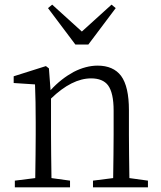

<svg xmlns="http://www.w3.org/2000/svg" viewBox="-20 -808 694 828"><path d="M282 0V-29L202 -40C201 -113 200 -176 200 -227V-383C260 -441 318 -470 373 -470C406 -470 431 -460 446 -440C462 -418 470 -382 470 -331V-227C470 -176 469 -113 468 -40L381 -29V0H618V-29L538 -40C537 -113 536 -176 536 -227V-333C536 -400 525 -450 502 -481C480 -510 446 -525 401 -525C368 -525 333 -516 298 -498C263 -479 229 -453 198 -419L191 -513L178 -523L39 -479V-450L131 -444C133 -396 134 -342 134 -281V-227C134 -176 133 -113 132 -40L44 -29V0ZM361 -616 479 -773 461 -788 333 -672 205 -788 187 -773 305 -616Z"/></svg>

Font: AllPunType Light
Style: Regular
Weight: 300
Version: 1.0